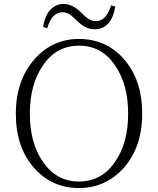

<svg xmlns="http://www.w3.org/2000/svg" viewBox="-20 -936 799 971"><path d="M379 15C469 15 544 -19 605 -86C668 -157 699 -248 699 -361C699 -476 668 -568 605 -639C545 -706 470 -739 379 -739C290 -739 215 -705 155 -637C92 -566 60 -474 60 -361C60 -247 91 -155 154 -85C214 -18 289 15 379 15ZM379 -18C302 -18 241 -52 195 -121C152 -184 131 -264 131 -361C131 -458 152 -538 195 -602C241 -671 302 -705 379 -705C457 -705 519 -671 564 -602C607 -538 628 -458 628 -361C628 -264 607 -184 564 -121C519 -52 457 -18 379 -18ZM458 -788C515 -788 550 -826 563 -903L542 -909C525 -856 500 -829 465 -829C451 -829 438 -833 425 -842C417 -847 406 -857 391 -872L390 -873C360 -902 331 -916 302 -916C274 -916 251 -905 232 -884C215 -864 204 -836 198 -800L219 -793C234 -847 260 -874 296 -874C309 -874 321 -870 332 -863C339 -858 350 -850 363 -837C367 -834 370 -831 372 -829C398 -802 427 -788 458 -788Z"/></svg>

Font: AllPunType ExtraLight
Style: Regular
Weight: 280
Version: 1.0